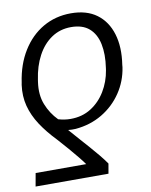

<svg xmlns="http://www.w3.org/2000/svg" viewBox="-83 -615 675 860"><g transform="rotate(-10 254.0 -184.5)"><path d="M340.3 183.6H8.8L19.5 124H249.5Q239.3 109.4 222.4 88.6Q205.6 67.9 184.6 43.5Q163.6 19 140.1 -6.8Q99.1 -49.3 71 -92Q43 -134.8 31.2 -179.9Q19.5 -225.1 26.4 -275.4L28.3 -285.6Q40 -366.7 77.4 -427Q114.7 -487.3 171.6 -520.3Q228.5 -553.2 298.8 -553.2Q370.1 -553.2 415.8 -519.5Q461.4 -485.8 479.7 -425.5Q498 -365.2 485.8 -285.6L484.9 -275.4Q475.6 -212.9 440.9 -161.4Q406.2 -109.9 352.1 -77.6Q297.9 -45.4 230.5 -39.6Q220.2 -39.1 213.4 -39.3Q206.5 -39.6 196.3 -40.5Q217.8 -15.6 238.8 7.8Q259.8 31.2 279.3 53.5Q298.8 75.7 316.2 96.7Q333.5 117.7 348.1 138.7ZM409.7 -274.9 411.1 -284.7Q420.4 -346.2 410.6 -393.1Q400.9 -439.9 370.8 -466.1Q340.8 -492.2 288.6 -492.2Q238.3 -492.2 199.5 -465.8Q160.6 -439.5 135.7 -392.8Q110.8 -346.2 102.1 -285.6L100.6 -275.4Q92.3 -218.3 109.9 -173.8Q127.4 -129.4 160.6 -95.7Q175.8 -91.3 189 -89.4Q202.1 -87.4 216.3 -87.4Q269 -87.4 309.3 -112.8Q349.6 -138.2 375.5 -180.9Q401.4 -223.6 409.7 -274.9Z"/></g></svg>

Font: Inter 18pt Light
Style: Italic
Weight: 300
Italic angle: -9.3988°
Designer: Rasmus Andersson
Foundry: rsms
Version: Version 4.001;git-66647c0bb